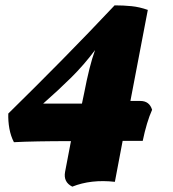

<svg xmlns="http://www.w3.org/2000/svg" viewBox="-20 -526 645 717"><path d="M250 171Q216 154 223 116L245 1Q177 1 123 2Q69 3 32 5Q20 -18 15 -46Q10 -74 11 -102Q114 -203 212.5 -303Q311 -403 408 -506Q441 -506 471 -503Q501 -500 532 -489L467 -149H504Q538 -149 548 -116Q538 -94 529 -64Q520 -34 513 0Q473 0 438 0L409 153Q320 143 250 171ZM294 -177Q304 -229 314 -269Q324 -309 335 -339Q293 -283 246 -236.5Q199 -190 141 -139H286Z"/></svg>

Font: Vollkorn Black
Style: Italic
Weight: 900
Italic angle: -11°
Designer: Friedrich Althausen
Foundry: Friedrich Althausen
Version: Version 5.000; ttfautohint (v1.8.3)